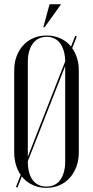

<svg xmlns="http://www.w3.org/2000/svg" viewBox="-20 -873 436 900"><path d="M46.6 -160Q46.6 -122.5 57.5 -91.7Q68.4 -60.9 88.1 -38.9Q107.9 -17 135.6 -4.8Q163.4 7.5 197.1 7.5Q230.5 7.5 258.6 -4.6Q286.6 -16.6 306.8 -39.1Q327 -61.5 338.2 -92Q349.4 -122.5 349.4 -160V-542.8Q349.4 -579.1 338.2 -609.4Q327 -639.6 307.2 -661.2Q287.5 -682.8 259.6 -694.6Q231.8 -706.5 199 -706.5Q164.6 -706.5 136.9 -694.6Q109.1 -682.8 89.1 -661Q69 -639.2 57.8 -609.2Q46.6 -579.1 46.6 -542.8ZM110.4 -582.4Q110.4 -609.9 116.6 -631.9Q122.8 -653.9 134.2 -669.1Q145.6 -684.4 162.1 -692.4Q178.5 -700.5 199 -700.5Q218.5 -700.5 234.9 -692.6Q251.4 -684.8 262.3 -669.5Q273.2 -654.2 279.4 -632.2Q285.6 -610.2 285.6 -582.4V-116.6Q285.6 -88.1 279.4 -66.3Q273.2 -44.5 262.1 -29.2Q251 -14 234.8 -6.2Q218.5 1.5 197.8 1.5Q177.2 1.5 160.8 -6.2Q144.4 -14 133.2 -28.9Q122.1 -43.9 116.2 -66.2Q110.4 -88.5 110.4 -116.6ZM54.9 3.2 61.9 6 340 -701.9 332.4 -704.6ZM189.1 -745.2 266 -853H212.2L183.1 -745.2Z"/></svg>

Font: Moniqa Black
Style: Regular
Weight: 900
Designer: Rajesh Rajput
Foundry: Rajesh Rajput
Version: Version 1.000